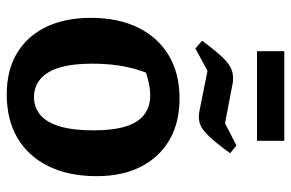

<svg xmlns="http://www.w3.org/2000/svg" viewBox="-167 -686 864 570"><g transform="rotate(90 265.0 -401.0)"><path d="M260 11Q189 11 138.5 -19Q88 -49 60.5 -105Q33 -161 33 -239Q33 -320 62 -379Q91 -438 144.5 -470Q198 -502 272 -502Q344 -502 395.5 -472Q447 -442 475 -387Q503 -332 503 -256Q503 -173 473.5 -113Q444 -53 390 -21Q336 11 260 11ZM268 -70Q299 -70 321.5 -89Q344 -108 355.5 -147.5Q367 -187 367 -246Q367 -304 355.5 -341.5Q344 -379 320.5 -397Q297 -415 263 -415Q239 -415 207.5 -406Q176 -397 129 -379L208 -432Q188 -389 178.5 -344Q169 -299 169 -243Q169 -184 180.5 -146Q192 -108 214.5 -89Q237 -70 268 -70ZM124 -549 101 -569Q132 -611 151.5 -631Q171 -651 188 -657Q205 -663 226 -660L346 -637L412 -671L435 -652Q404 -610 384 -589Q364 -568 347.5 -562.5Q331 -557 310 -561L190 -585ZM132 -732V-813H398V-732Z"/></g></svg>

Font: Piazzolla 24pt
Style: Bold
Weight: 700
Designer: Juan Pablo del Peral
Foundry: Huerta Tipografica
Version: Version 2.005